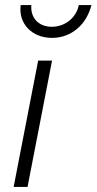

<svg xmlns="http://www.w3.org/2000/svg" viewBox="-20 -740 382 760"><path d="M34 0H89L186 -500H131ZM186 -590C261 -590 322 -641 342 -720H292C282 -670 238 -634 185 -634C133 -634 100 -669 104 -720H62C52 -647 106 -590 186 -590Z"/></svg>

Font: Uncut Sans Light Italic
Style: Regular
Weight: 300
Italic angle: -11°
Designer: Kasper Nordkvist
Foundry: UNCUT.wtf
Version: Version 1.304;Glyphs 3.2 (3246)